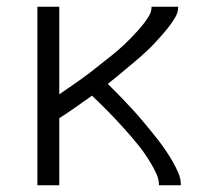

<svg xmlns="http://www.w3.org/2000/svg" viewBox="-20 -550 640 570"><path d="M91 0V-530H156V-270Q167 -278 178.5 -285.5Q190 -293 201 -301Q212 -309 223.5 -317Q235 -325 246 -333.5Q257 -342 267.5 -350.5Q278 -359 289 -367.5Q300 -376 310.5 -384.5Q321 -393 331.5 -402Q342 -411 352 -420.5Q362 -430 371.5 -440Q381 -450 390 -460Q399 -470 407.5 -481Q416 -492 423 -504Q430 -516 430 -530H509Q509 -514 501 -500Q493 -486 483.5 -473.5Q474 -461 463.5 -449Q453 -437 442.5 -425.5Q432 -414 420.5 -403Q409 -392 397 -381.5Q385 -371 373 -361Q361 -351 349 -341Q337 -331 325 -321Q313 -311 300 -301Q313 -288 326.5 -274.5Q340 -261 352.5 -247.5Q365 -234 378 -220Q391 -206 403 -191.5Q415 -177 427 -162.5Q439 -148 450.5 -133Q462 -118 472.5 -102.5Q483 -87 492.5 -70.5Q502 -54 509.5 -36.5Q517 -19 517 0H452Q452 -17 445 -32.5Q438 -48 429.5 -62.5Q421 -77 411.5 -91Q402 -105 391.5 -118Q381 -131 370 -144Q359 -157 347.5 -169.5Q336 -182 324.5 -194.5Q313 -207 301 -219Q289 -231 277 -243Q265 -255 253 -266Q229 -249 205 -232Q181 -215 156 -199V0Z"/></svg>

Font: Iosevka Curly Light Extended
Style: Regular
Weight: 300
Width: 7
Monospace: yes
Designer: Belleve Invis
Foundry: Belleve Invis
Version: Version 11.1.0; ttfautohint (v1.8.3)